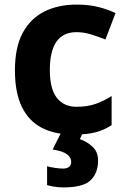

<svg xmlns="http://www.w3.org/2000/svg" viewBox="-20 -576 554 836"><path d="M300 10Q219 10 162 -19.5Q105 -49 75 -111Q45 -173 45 -270Q45 -370 79 -433Q113 -496 173.5 -526Q234 -556 313 -556Q369 -556 410.5 -545Q452 -534 483 -519L439 -404Q404 -418 373.5 -427Q343 -436 313 -436Q197 -436 197 -271Q197 -189 227.5 -150Q258 -111 313 -111Q360 -111 396 -123.5Q432 -136 466 -158V-31Q432 -9 394.5 0.5Q357 10 300 10ZM407 122Q407 178 374.5 209Q342 240 256 240Q234 240 216.5 237Q199 234 185 230V148Q199 152 219.5 155Q240 158 255 158Q269 158 279.5 151.5Q290 145 290 128Q290 110 272 96Q254 82 209 75L247 0H341L328 30Q358 40 382.5 62.5Q407 85 407 122Z"/></svg>

Font: Noto Sans Adlam
Style: Regular
Weight: 400
Designer: Mark Jamra, Neil Patel
Foundry: JamraPatel LLC
Version: Version 3.001